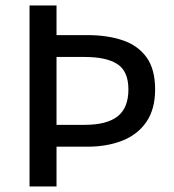

<svg xmlns="http://www.w3.org/2000/svg" viewBox="-20 -675 631 695"><path d="M86.9 0V-655.3H184.6V-547.9H295.9Q368.7 -547.9 423.8 -529.3Q479 -510.7 510.3 -467.8Q541.5 -424.8 541.5 -351.1Q541.5 -279.8 510 -233.9Q478.5 -188 423.1 -166Q367.7 -144 295.9 -144H184.6V0ZM184.6 -223.1H286.6Q366.7 -223.1 405.8 -253.9Q444.8 -284.7 444.8 -351.1Q444.8 -417 405 -442.9Q365.2 -468.8 286.6 -468.8H184.6Z"/></svg>

Font: Varta Light SemiBold
Style: Regular
Weight: 600
Version: Version 1.004